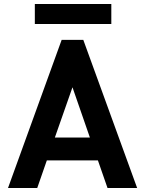

<svg xmlns="http://www.w3.org/2000/svg" viewBox="-20 -939 724 959"><path d="M396 -740H288L20 0H166L214 -138H469L517 0H665ZM154 -819H536V-919H154ZM254 -252 342 -503 429 -252Z"/></svg>

Font: Malmofest SemiBold
Style: Regular
Weight: 600
Designer: Jonny Pinhorn (Poppins), Kolossal
Version: Version 1.004;Glyphs 3.1.2 (3151)